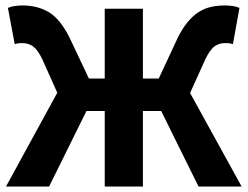

<svg xmlns="http://www.w3.org/2000/svg" viewBox="-20 -684 908 704"><path d="M2 0 190 -344 135 -467Q118 -502 101 -514Q84 -526 62 -526Q57 -526 49.5 -525.5Q42 -525 34 -522L9 -655Q20 -660 34.5 -662Q49 -664 63 -664Q118 -664 159.5 -639Q201 -614 235 -546L306 -396H364V-652H504V-396H562L632 -546Q649 -580 668 -603Q687 -626 708 -639.5Q729 -653 753 -658.5Q777 -664 805 -664Q819 -664 833 -662Q847 -660 858 -655L834 -522Q826 -525 818.5 -525.5Q811 -526 806 -526Q783 -526 766.5 -514Q750 -502 733 -467L677 -343L866 0H708L571 -277H504V0H364V-277H297L160 0Z"/></svg>

Font: Font
Style: ¶
Weight: 700
Designer: Paul D. Hunt
Foundry: Adobe Systems Incorporated
Version: Version 3.000